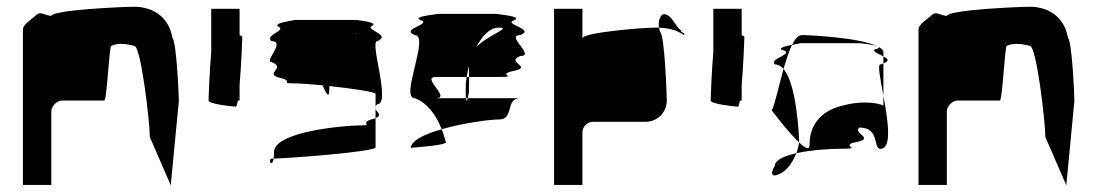

<svg xmlns="http://www.w3.org/2000/svg" viewBox="-20 -736 3246 569"><path d="M48 -188H132V-406C132 -421 148 -438 164 -438H289C297 -438 304 -607 310 -600C326 -608 348 -608 378 -600C398 -600 424 -372 424 -330L486 -187L510 -437C510 -454 503 -612 491 -624C479 -692 426 -716 378 -716C346 -716 139 -707 132 -689C115 -689 100 -704 88 -692C76 -680 48 -665 48 -648Z M598 -438C598 -428 668 -420 679 -420C681 -420 683 -427 685 -438H690V-484C695 -542 698 -620 698 -626C698 -628 695 -630 690 -632V-710H606V-583C601 -525 598 -444 598 -438Z M785 -552C828 -535 767 -520 803 -507C858 -495 806 -489 848 -489C863 -489 897 -487 936 -483C947 -457 956 -442 956 -472V-481C1021 -474 1091 -464 1093 -458V-421C1094 -423 1095 -425 1098 -427C1140 -427 1074 -614 1098 -614C1140 -632 1067 -646 1080 -658C1110 -671 1028 -677 1036 -677H848C873 -677 791 -671 803 -658C834 -646 761 -632 785 -614C828 -614 761 -552 785 -552ZM787 -266C771 -266 786 -236 791 -266ZM791 -266C792 -271 792 -277 792 -285C792 -348 1011 -364 1036 -364C1095 -364 1043 -370 1080 -382C1085 -383 1090 -385 1093 -386V-299C1089 -286 838 -267 791 -266ZM1030 -636C1032 -637 1034 -637 1036 -637C1042 -637 1039 -637 1030 -636ZM1093 -386C1114 -394 1097 -403 1093 -413ZM1093 -413C1092 -416 1092 -418 1093 -421Z M1197 -298C1211 -299 1311 -306 1301 -316C1297 -329 1294 -341 1289 -353C1240 -339 1200 -321 1197 -298ZM1209 -445C1164 -445 1255 -632 1209 -632C1164 -650 1261 -664 1227 -676C1194 -689 1300 -695 1272 -695H1459C1431 -695 1537 -689 1503 -676C1470 -664 1568 -650 1522 -632C1476 -632 1568 -570 1522 -570C1476 -552 1561 -538 1503 -526C1446 -514 1522 -508 1459 -508H1370V-541C1367 -530 1365 -519 1363 -508H1272C1226 -508 1318 -445 1272 -445H1361C1362 -433 1364 -437 1366 -445H1522C1476 -445 1505 -382 1459 -382C1433 -382 1354 -372 1289 -353C1271 -398 1245 -432 1209 -445ZM1360 -474C1360 -460 1360 -451 1361 -445H1366C1368 -453 1370 -464 1370 -464V-508H1363C1361 -496 1360 -485 1360 -474ZM1392 -597C1430 -635 1499 -654 1457 -654C1432 -654 1409 -630 1392 -597Z M1622 -188H1706V-344C1706 -360 1720 -375 1737 -375H1893C1928 -375 1956 -403 1956 -438C1956 -454 1950 -627 1937 -640C1935 -645 1934 -650 1933 -654H1915C1887 -654 1706 -640 1706 -622V-710H1622ZM1933 -654C1929 -678 1940 -694 1947 -694C1971 -694 1979 -660 1998 -646C1998 -638 2013 -638 2007 -632C1986 -647 1961 -653 1933 -654Z M2086 -438C2086 -428 2156 -420 2167 -420C2169 -420 2171 -427 2173 -438H2178V-484C2183 -542 2186 -620 2186 -626C2186 -628 2183 -630 2178 -632V-710H2094V-583C2089 -525 2086 -444 2086 -438Z M2267 -409C2267 -409 2315 -345 2348 -314V-318C2348 -335 2341 -486 2302 -532C2287 -478 2275 -420 2267 -409ZM2276 -244C2259 -216 2271 -210 2293 -222C2312 -231 2330 -256 2340 -282C2305 -274 2276 -262 2276 -244ZM2277 -545C2254 -562 2344 -577 2295 -589C2290 -595 2310 -600 2327 -603C2318 -584 2310 -559 2302 -532C2295 -540 2286 -545 2277 -545ZM2327 -603C2346 -607 2362 -608 2339 -608H2527C2524 -608 2566 -605 2580 -599C2527 -625 2377 -632 2357 -632C2346 -632 2336 -621 2327 -603ZM2340 -282C2344 -293 2347 -304 2348 -314C2366 -297 2379 -290 2379 -306C2379 -377 2425 -412 2481 -424C2523 -436 2576 -434 2598 -423V-452C2611 -381 2625 -295 2589 -295C2567 -295 2588 -358 2527 -358C2504 -340 2582 -325 2508 -313C2474 -301 2542 -295 2464 -295C2451 -295 2389 -293 2340 -282ZM2571 -589C2566 -583 2585 -576 2598 -569V-580C2598 -587 2593 -592 2584 -597C2587 -595 2584 -592 2571 -589ZM2580 -599C2582 -598 2583 -598 2584 -597C2583 -598 2581 -598 2580 -599ZM2589 -545C2580 -545 2589 -502 2598 -452V-548ZM2598 -548V-569C2611 -562 2618 -556 2598 -548Z M2702 -188H2786V-406C2786 -421 2802 -438 2818 -438H2943C2951 -438 2958 -607 2964 -600C2980 -608 3002 -608 3032 -600C3052 -600 3078 -372 3078 -330L3140 -187L3164 -437C3164 -454 3157 -612 3145 -624C3133 -692 3080 -716 3032 -716C3000 -716 2793 -707 2786 -689C2769 -689 2754 -704 2742 -692C2730 -680 2702 -665 2702 -648Z"/></svg>

Font: bitstorm
Style: Regular
Weight: 400
Version: Version 0.2